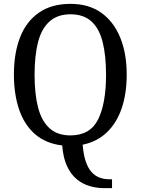

<svg xmlns="http://www.w3.org/2000/svg" viewBox="-20 -745 729 994"><path d="M518 229Q481 229 444.5 218.5Q408 208 377.5 183Q347 158 327 115Q307 72 302 8Q218 -2 162.5 -49.5Q107 -97 79.5 -176.5Q52 -256 52 -359Q52 -470 84 -552Q116 -634 181.5 -679.5Q247 -725 345 -725Q439 -725 503.5 -679.5Q568 -634 602 -551.5Q636 -469 636 -358Q636 -261 610 -184.5Q584 -108 533 -59.5Q482 -11 408 4Q412 55 423.5 89.5Q435 124 453 144.5Q471 165 494.5 174Q518 183 545 183H560V229ZM344 -44Q447 -44 488 -127Q529 -210 529 -358Q529 -457 511.5 -527Q494 -597 453.5 -634Q413 -671 345 -671Q278 -671 236.5 -634Q195 -597 177 -527Q159 -457 159 -358Q159 -259 177 -189Q195 -119 236 -81.5Q277 -44 344 -44Z"/></svg>

Font: Noto Serif Thai SemiCondensed
Style: Regular
Weight: 400
Width: 4
Designer: Monotype Design Team
Foundry: Monotype Imaging Inc.
Version: Version 2.002